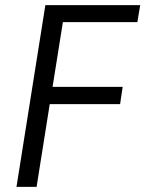

<svg xmlns="http://www.w3.org/2000/svg" viewBox="-20 -725 564 745"><path d="M44 0 156 -705H524L513 -639H224L184 -388H456L446 -321H173L122 0Z"/></svg>

Font: Nunito Sans 10pt Condensed
Style: Italic
Weight: 400
Width: 3
Italic angle: -9°
Designer: Vernon Adams
Foundry: Vernon Adams
Version: Version 3.101;gftools[0.9.27]